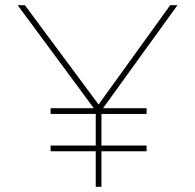

<svg xmlns="http://www.w3.org/2000/svg" viewBox="-20 -720 752 740"><path d="M349 0V-314L357 -282L48 -700H76L366 -309H354L636 -700H664L362 -282L371 -314V0ZM175 -137V-159H545V-137ZM175 -281V-303H545V-281Z"/></svg>

Font: Lexend Exa Thin
Style: Regular
Weight: 250
Designer: Bonnie Shaver-Troup, Thomas Jockin
Foundry: Lexend
Version: Version 1.007